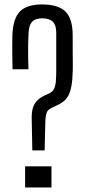

<svg xmlns="http://www.w3.org/2000/svg" viewBox="-20 -827 375 847"><path d="M122.6 -163.4 120 -298Q118.9 -326.3 123.8 -346.2Q128.6 -366.1 141.2 -380.4Q153.8 -394.6 176.3 -405.6L196.1 -414.7Q211 -421.3 217.6 -433.6Q224.3 -446 226.2 -466.6Q228.1 -487.2 228.1 -518.1V-682.7Q228.1 -715.9 213.1 -731Q198 -746.2 166.1 -746.2Q135.8 -746.2 121.7 -731Q107.6 -715.9 106.1 -682.7Q104.1 -644.7 104 -604.1Q104 -563.5 105.5 -521.3H35.2Q34.7 -546.8 34.4 -572.2Q34.1 -597.6 34 -622.7Q34 -647.8 34.6 -671.4Q37.1 -744.3 67.5 -775.9Q97.9 -807.4 165.1 -807.4Q236.9 -807.4 268.7 -776.1Q300.6 -744.7 300.6 -671.8Q300.6 -620.4 300.8 -591.5Q301 -562.7 301.2 -546.9Q301.4 -531 301 -518.1Q300.2 -476 295.3 -449Q290.4 -422 281.5 -405.3Q272.5 -388.6 259 -378.6Q245.5 -368.5 227.4 -360.3L208.2 -351.3Q188.8 -342.3 184.9 -327.1Q181.1 -311.8 180.2 -297.2L176.9 -163.4ZM90.8 0V-93.3H207.1V0Z"/></svg>

Font: Big Shoulders Display SC Thin
Style: Regular
Weight: 100
Designer: Patric King
Foundry: XO Type Co
Version: Version 2.002